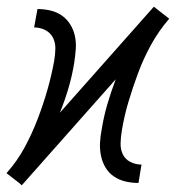

<svg xmlns="http://www.w3.org/2000/svg" viewBox="-26 -547 546 574"><path d="M39 7 30 -1Q30 -1 30 -1Q30 -1 30 -1L17 -11L-6 -29Q-6 -29 -6 -29.5Q-6 -30 -6 -30Q26 -66 48 -107Q70 -148 86.5 -191Q103 -234 115.5 -277.5Q128 -321 136 -365Q139 -383 139.5 -401Q140 -419 132.5 -434Q125 -449 109.5 -457Q94 -465 76 -465L86 -520Q106 -520 125 -515.5Q144 -511 159 -500.5Q174 -490 184 -474Q194 -458 198 -439Q202 -420 200.5 -400Q199 -380 196 -360Q190 -322 179 -284.5Q168 -247 153 -210L434 -527L444 -519Q444 -519 444 -519Q444 -519 444 -519L457 -509L480 -491Q480 -491 479.5 -490.5Q479 -490 479 -490Q448 -454 425.5 -413Q403 -372 387 -329Q371 -286 358 -242.5Q345 -199 338 -155Q335 -137 334.5 -119Q334 -101 341 -86Q348 -71 363.5 -63Q379 -55 397 -55L388 0Q368 0 349 -4.5Q330 -9 314.5 -19.5Q299 -30 289.5 -46Q280 -62 276 -81Q272 -100 273 -120Q274 -140 278 -160Q284 -198 295 -235.5Q306 -273 320 -310Z"/></svg>

Font: Iosevka SS04 Light
Style: Italic
Weight: 300
Italic angle: -9°
Monospace: yes
Designer: Belleve Invis
Foundry: Belleve Invis
Version: Version 19.0.0; ttfautohint (v1.8.4)